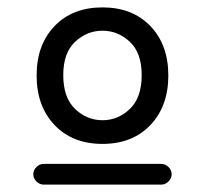

<svg xmlns="http://www.w3.org/2000/svg" viewBox="-20 -728 554 519"><path d="M416 -285Q427 -285 435.5 -276.5Q444 -268 444 -257Q444 -246 435.5 -237.5Q427 -229 416 -229H98Q87 -229 78.5 -237.5Q70 -246 70 -257Q70 -268 78.5 -276.5Q87 -285 98 -285ZM363 -525Q363 -585 331 -615Q299 -645 257 -645Q215 -645 183 -615Q151 -585 151 -525Q151 -464 183 -433.5Q215 -403 257 -403Q299 -403 331 -433.5Q363 -464 363 -525ZM127.5 -657.5Q176 -708 257 -708Q338 -708 386.5 -657.5Q435 -607 435 -524Q435 -441 386.5 -390Q338 -339 257 -339Q176 -339 127.5 -390Q79 -441 79 -524Q79 -607 127.5 -657.5Z"/></svg>

Font: VarelaRound
Style: Regular
Weight: 400
Designer: Joe Prince, Avraham Cornfeld
Foundry: Joe Prince, Avraham Cornfeld
Version: Version 2.000;PS 002.000;hotconv 1.0.88;makeotf.lib2.5.64775